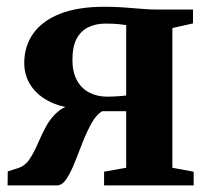

<svg xmlns="http://www.w3.org/2000/svg" viewBox="-20 -562 632 582"><path d="M3 0 3.5 -42.5 35 -52.5Q56.5 -59.5 70.2 -80.5Q84 -101.5 95.5 -128.8Q107 -156 121.5 -182Q136 -208 158.5 -226Q181 -244 217.5 -246.5L222 -233Q171.5 -234.5 133.5 -252.5Q95.5 -270.5 74.5 -301.2Q53.5 -332 53.5 -371Q53.5 -421.5 80.5 -460Q107.5 -498.5 161.5 -520Q215.5 -541.5 296.5 -541.5Q326.5 -541.5 355 -539.5Q383.5 -537.5 409.8 -535.2Q436 -533 456.5 -533H565V-491L502.5 -477V-53.5L567 -41.5V0H295.5V-41.5L362.5 -53.5V-225H290Q272 -214.5 257.8 -189Q243.5 -163.5 231 -131.8Q218.5 -100 206.8 -70.2Q195 -40.5 182.2 -20.8Q169.5 -1 154 0ZM304.5 -269Q313.5 -269 324.5 -269.5Q335.5 -270 346 -270.8Q356.5 -271.5 362.5 -272.5V-486Q355.5 -487 345 -488.2Q334.5 -489.5 322.8 -490Q311 -490.5 300.5 -490.5Q270.5 -490.5 247.8 -479.5Q225 -468.5 212.2 -444.5Q199.5 -420.5 199.5 -380Q199.5 -344 213 -319Q226.5 -294 250.5 -281.5Q274.5 -269 304.5 -269Z"/></svg>

Font: Merriweather 72pt
Style: Bold
Weight: 700
Version: Version 2.100